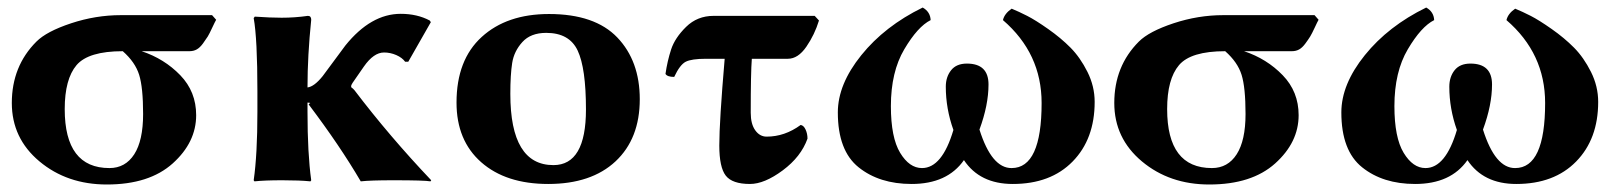

<svg xmlns="http://www.w3.org/2000/svg" viewBox="-20 -476 4281 507"><path d="M480 -340.8H354Q414.1 -320.8 456.1 -277.3Q498 -233.9 498 -171.9Q498 -100.1 436 -44.4Q374 11.2 262.2 11.2Q157.2 11.2 84.2 -49.8Q11.2 -110.8 11.2 -204.1Q11.2 -301.3 76.2 -366.2Q103 -393.1 168 -414.6Q232.9 -436 298.8 -436H540L550.8 -423.8Q547.9 -418.9 540.5 -403.1Q533.2 -387.2 528.6 -379.6Q523.9 -372.1 515.9 -361.1Q507.8 -350.1 499.5 -345.5Q491.2 -340.8 480 -340.8ZM269 -32.2Q311 -32.2 334.5 -68.6Q357.9 -105 357.9 -175Q357.9 -245.1 347.4 -278.6Q336.9 -312 304.2 -340.8Q213.4 -340.8 182.1 -304Q150.9 -267.1 150.9 -188Q150.9 -32.2 269 -32.2Z M916 -237.8Q1008.8 -115.7 1118.7 0L1116.7 2.9Q1101.6 0 1019 0Q958 0 932.6 2.9Q877.4 -91.3 795.9 -199.2Q793.9 -200.7 798.3 -203.1Q800.3 -204.1 797.4 -204.6Q795.4 -204.6 792 -205.1V-180.2Q792 -71.3 801.8 0L799.8 2.9Q772 0 725.6 0Q678.7 0 651.9 2.9L649.9 0Q659.7 -67.9 659.7 -180.2V-234.9Q659.7 -374 649.9 -428.2L652.8 -432.1Q693.8 -429.2 723.6 -429.2Q758.8 -429.2 793 -434.1Q801.8 -434.1 801.8 -423.8Q792 -328.6 792 -246.1V-245.1Q809.6 -247.1 832 -274.9L892.1 -356Q959.5 -439.5 1038.1 -439.5Q1081.5 -439.5 1114.7 -421.9L1117.7 -417.5L1058.1 -313H1049.8Q1042 -323.7 1026.4 -330.6Q1010.7 -337.4 994.1 -337.4Q966.8 -337.4 940.9 -300.3L911.1 -257.3Q907.2 -251.5 907.2 -248Q907.2 -246.1 907.7 -245.4Q908.2 -244.6 909.2 -244.1Q910.2 -243.7 912.1 -241.9Q914.1 -240.2 916 -237.8Z M1185.5 -205.1Q1185.5 -317.9 1252 -378.4Q1318.4 -439 1429.7 -439Q1550.8 -439 1610.1 -377Q1669.4 -314.9 1669.4 -213.9Q1669.4 -109.9 1605.5 -50Q1541.5 9.8 1427.7 9.8Q1315.9 9.8 1250.7 -47.6Q1185.5 -105 1185.5 -205.1ZM1422.4 -389.2Q1381.3 -389.2 1359.4 -365Q1337.4 -340.8 1332.5 -309.8Q1327.6 -278.8 1327.6 -228Q1327.6 -40 1441.4 -40Q1527.3 -40 1527.3 -187Q1527.3 -295.9 1505.4 -342.5Q1483.4 -389.2 1422.4 -389.2Z M1893.6 -320.8H1844.2Q1806.2 -320.8 1790.8 -313Q1775.4 -305.2 1760.3 -272.9Q1742.2 -272.9 1737.3 -280.8Q1742.2 -314.9 1752.2 -345.5Q1762.2 -376 1791.7 -405Q1821.3 -434.1 1864.3 -434.1H2131.3L2142.6 -421.9Q2131.3 -384.8 2109.4 -352.8Q2087.4 -320.8 2060.5 -320.8H1965.3Q1962.4 -284.7 1962.4 -178.2Q1962.4 -148.4 1974.4 -131.8Q1986.3 -115.2 2004.4 -115.2Q2052.2 -115.2 2094.2 -146Q2102.1 -145 2107.2 -134Q2112.3 -123 2112.3 -109.9Q2095.2 -62 2046.9 -26.1Q1998.5 9.8 1960.4 9.8Q1913.6 9.8 1896.5 -12.2Q1879.4 -34.2 1879.4 -91.8Q1879.4 -154.8 1893.6 -320.8Z M2870.6 -207Q2870.6 -108.9 2812.5 -49.6Q2754.4 9.8 2654.3 9.8Q2567.4 9.8 2525.4 -53.2Q2481.4 9.8 2387.2 9.8Q2302.2 9.8 2247.3 -34.2Q2192.4 -78.1 2192.4 -179.2Q2192.4 -253.4 2254.4 -330.3Q2316.4 -407.2 2416.5 -456.1Q2436.5 -444.8 2437.5 -422.9Q2403.3 -405.8 2367.9 -345.9Q2332.5 -286.1 2332.5 -195.8Q2332.5 -112.8 2356.9 -72.5Q2381.3 -32.2 2414.6 -32.2Q2467.8 -32.2 2497.6 -132.8Q2477.5 -189 2477.5 -247.1Q2477.5 -272.9 2491.5 -290.5Q2505.4 -308.1 2533.2 -308.1Q2590.3 -308.1 2590.3 -252.9Q2590.3 -198.7 2566.4 -133.8Q2598.6 -31.7 2651.4 -32.2Q2730.5 -32.2 2730.5 -204.1Q2730.5 -335 2628.4 -422.9Q2632.3 -439.9 2651.4 -453.1Q2670.4 -445.3 2692.4 -434.1Q2714.4 -422.9 2747.8 -399.4Q2781.2 -376 2806.9 -350.1Q2832.5 -324.2 2851.6 -286.1Q2870.6 -248 2870.6 -207Z M3391.1 -340.8H3265.1Q3325.2 -320.8 3367.2 -277.3Q3409.2 -233.9 3409.2 -171.9Q3409.2 -100.1 3347.2 -44.4Q3285.2 11.2 3173.3 11.2Q3068.4 11.2 2995.4 -49.8Q2922.4 -110.8 2922.4 -204.1Q2922.4 -301.3 2987.3 -366.2Q3014.2 -393.1 3079.1 -414.6Q3144 -436 3210 -436H3451.2L3461.9 -423.8Q3459 -418.9 3451.7 -403.1Q3444.3 -387.2 3439.7 -379.6Q3435.1 -372.1 3427 -361.1Q3418.9 -350.1 3410.6 -345.5Q3402.3 -340.8 3391.1 -340.8ZM3180.2 -32.2Q3222.2 -32.2 3245.6 -68.6Q3269 -105 3269 -175Q3269 -245.1 3258.5 -278.6Q3248 -312 3215.3 -340.8Q3124.5 -340.8 3093.3 -304Q3062 -267.1 3062 -188Q3062 -32.2 3180.2 -32.2Z M4200.2 -207Q4200.2 -108.9 4142.1 -49.6Q4084 9.8 3983.9 9.8Q3897 9.8 3855 -53.2Q3811 9.8 3716.8 9.8Q3631.8 9.8 3576.9 -34.2Q3522 -78.1 3522 -179.2Q3522 -253.4 3584 -330.3Q3646 -407.2 3746.1 -456.1Q3766.1 -444.8 3767.1 -422.9Q3732.9 -405.8 3697.5 -345.9Q3662.1 -286.1 3662.1 -195.8Q3662.1 -112.8 3686.5 -72.5Q3710.9 -32.2 3744.1 -32.2Q3797.4 -32.2 3827.1 -132.8Q3807.1 -189 3807.1 -247.1Q3807.1 -272.9 3821 -290.5Q3835 -308.1 3862.8 -308.1Q3919.9 -308.1 3919.9 -252.9Q3919.9 -198.7 3896 -133.8Q3928.2 -31.7 3981 -32.2Q4060.1 -32.2 4060.1 -204.1Q4060.1 -335 3958 -422.9Q3961.9 -439.9 3981 -453.1Q4000 -445.3 4022 -434.1Q4043.9 -422.9 4077.4 -399.4Q4110.8 -376 4136.5 -350.1Q4162.1 -324.2 4181.2 -286.1Q4200.2 -248 4200.2 -207Z"/></svg>

Font: Linux Biolinum
Style: Bold
Weight: 700
Designer: Philipp H. Poll
Foundry: Philipp H. Poll
Version: Version 1.3.2 ; ttfautohint (v0.9)